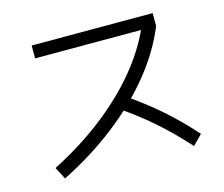

<svg xmlns="http://www.w3.org/2000/svg" viewBox="-100 -830 1137 973"><g transform="rotate(-15 469.0 -343.5)"><path d="M704.1 -646.5 724.6 -628.9H140.6V-696.3H775.4V-628.9Q726.6 -507.8 633.8 -393.1Q541 -278.3 412.6 -178.7Q284.2 -79.1 129.9 -2L96.7 -65.4Q244.1 -140.6 363.8 -233.4Q483.4 -326.2 569.8 -430.7Q656.2 -535.2 704.1 -646.5ZM470.7 -281.2 517.6 -334Q614.3 -269.5 695.3 -199.2Q776.4 -128.9 853.5 -42L803.7 8.8Q722.7 -81.1 644 -149.4Q565.4 -217.8 470.7 -281.2Z"/></g></svg>

Font: WEMIX Pretendard Variable
Style: Regular
Weight: 400
Designer: Base glyphs from Inter by Rasmus Andersson; Hangeul glyphs from Noto Sans CJK(Source Han Sans) by Jang Soo-young and Kan
Foundry: Kil Hyung-jin
Version: Version 1.000;Glyphs 3.2 (3208)